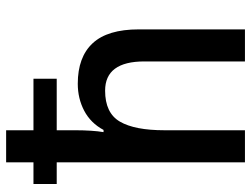

<svg xmlns="http://www.w3.org/2000/svg" viewBox="-114 -686 800 611"><g transform="rotate(-90 285.5 -380.0)"><path d="M177 -760V-673H341V-599H177V-539Q177 -514 175.5 -490.5Q174 -467 171 -450H178Q200 -491 239 -511.5Q278 -532 325 -532Q410 -532 454 -484.5Q498 -437 498 -338V0H396V-320Q396 -445 303 -445Q232 -445 204.5 -398Q177 -351 177 -256V0H75V-599H6V-673H75V-760Z"/></g></svg>

Font: Noto Sans Kannada SemiCondensed Medium
Style: Regular
Weight: 500
Width: 4
Designer: Jelle Bosma - Monotype Design Team
Foundry: Monotype Imaging Inc.
Version: Version 2.005; ttfautohint (v1.8.4.7-5d5b)